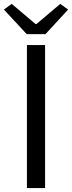

<svg xmlns="http://www.w3.org/2000/svg" viewBox="-38 -964 369 984"><path d="M100 -733H193V0H100ZM-18 -915 22 -944 144 -841H149L271 -944L311 -915L195 -789H99Z"/></svg>

Font: Source Han Sans K Regular
Style: Regular
Weight: 400
Designer: Ryoko NISHIZUKA  (kana & ideographs); Paul D. Hunt (Latin, Greek & Cyrillic); Wenlong ZHANG  (bopomofo); Sandoll Communi
Foundry: Adobe Systems Incorporated
Version: Version 1.00 July 18, 2014, initial release